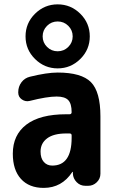

<svg xmlns="http://www.w3.org/2000/svg" viewBox="-20 -870 540 899"><path d="M315.4 -224.6V-236.3Q315.4 -245.1 305.7 -245.1H290Q231.4 -245.1 200.7 -222.2Q169.9 -199.2 169.9 -160.2Q169.9 -128.9 185.1 -111.8Q200.2 -94.7 224.6 -94.7Q315.4 -94.7 315.4 -224.6ZM250 -530.3Q361.3 -530.3 405.8 -485.4Q450.2 -440.4 450.2 -325.2V-56.6Q450.2 -33.2 433.1 -16.6Q416 0 392.6 0H379.9Q355.5 0 338.9 -17.1Q322.3 -34.2 321.3 -56.6V-64.5Q321.3 -65.4 320.3 -65.4Q318.4 -65.4 318.4 -64.5Q269.5 9.8 184.6 9.8Q116.2 9.8 78.1 -32.2Q40 -74.2 40 -150.4Q40 -238.3 103.5 -286.6Q167 -335 290 -335H305.7Q314.5 -335 315.4 -343.8V-344.7Q315.4 -384.8 299.3 -401.4Q283.2 -418 245.1 -418Q200.2 -418 119.1 -397.5Q99.6 -392.6 82.5 -404.3Q65.4 -416 65.4 -436.5V-438.5Q65.4 -464.8 80.6 -484.9Q95.7 -504.9 120.1 -510.7Q199.2 -530.3 250 -530.3ZM200.2 -650.4Q220.7 -629.9 250 -629.9Q279.3 -629.9 299.8 -650.4Q320.3 -670.9 320.3 -699.7Q320.3 -728.5 299.8 -749Q279.3 -769.5 250 -769.5Q220.7 -769.5 200.2 -749Q179.7 -728.5 179.7 -699.7Q179.7 -670.9 200.2 -650.4ZM144 -805.7Q188.5 -849.6 250 -849.6Q311.5 -849.6 356 -805.7Q400.4 -761.7 400.4 -699.7Q400.4 -637.7 356 -593.8Q311.5 -549.8 250 -549.8Q188.5 -549.8 144 -593.8Q99.6 -637.7 99.6 -699.7Q99.6 -761.7 144 -805.7Z"/></svg>

Font: Rounded Mgen+ 2m bold
Style: Bold
Weight: 700
Designer: [Source Han Sans]
Ryoko NISHIZUKA  (kana & ideographs); Paul D. Hunt (Latin, Greek & Cyrillic); Wenlong ZHANG  (bopomofo
Version: Version 1.059.20150602